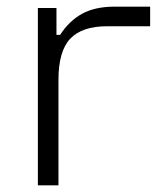

<svg xmlns="http://www.w3.org/2000/svg" viewBox="-20 -558 505 578"><path d="M94 0V-534H150V-453H161Q188 -495 227 -516.5Q266 -538 325 -538H432V-479H303Q227 -479 191.5 -441.5Q156 -404 156 -318V0Z"/></svg>

Font: Mozilla Text ExtraLight
Style: Regular
Weight: 200
Designer: Studio DRAMA
Foundry: Studio DRAMA
Version: Version 1.000